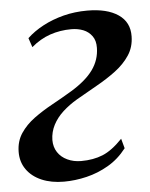

<svg xmlns="http://www.w3.org/2000/svg" viewBox="-44 -563 478 610"><g transform="rotate(-5 195.0 -257.5)"><path d="M136 10Q95.5 10 64.8 -3.2Q34 -16.5 17 -40.8Q0 -65 0.5 -97.5Q1 -131 17.8 -156Q34.5 -181 61.5 -200.8Q88.5 -220.5 120.5 -238Q152.5 -255.5 184 -274.5Q231 -303 253.8 -334.5Q276.5 -366 277 -404.5Q277.5 -427.5 266.8 -442.2Q256 -457 238.8 -463.8Q221.5 -470.5 201 -470.5Q165 -470.5 133 -459.5Q101 -448.5 73 -424.5L63 -454Q84.5 -474.5 114.5 -490.5Q144.5 -506.5 180.5 -515.8Q216.5 -525 256.5 -525Q319.5 -525 355.2 -500.8Q391 -476.5 390 -431Q389.5 -397 372.2 -371Q355 -345 327 -324Q299 -303 265.8 -284.5Q232.5 -266 200 -247Q174.5 -232 154.2 -213.5Q134 -195 122.5 -172.8Q111 -150.5 110.5 -125Q110.5 -102.5 121.5 -85.8Q132.5 -69 152.2 -59.8Q172 -50.5 196 -50.5Q235 -50.5 265 -62.8Q295 -75 328.5 -110L337 -79Q311.5 -46 278.2 -26.8Q245 -7.5 208.5 1.2Q172 10 136 10Z"/></g></svg>

Font: Merriweather 120pt Medium
Style: Italic
Weight: 500
Italic angle: -7.8°
Version: Version 2.101